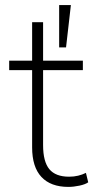

<svg xmlns="http://www.w3.org/2000/svg" viewBox="-20 -725 373 753"><path d="M248 8Q179 8 142.5 -31Q106 -70 106 -147V-450H16V-487H106V-638H149V-487H305V-450H149V-156Q149 -91 173.5 -61.5Q198 -32 251 -32Q270 -32 286.5 -36Q303 -40 317 -47L326 -10Q315 -2 292 3Q269 8 248 8ZM212 -539V-705H258L239 -539Z"/></svg>

Font: Nunito Sans 10pt SemiCondensed ExtraLight
Style: Regular
Weight: 250
Width: 4
Designer: Vernon Adams
Foundry: Vernon Adams
Version: Version 3.101;gftools[0.9.27]